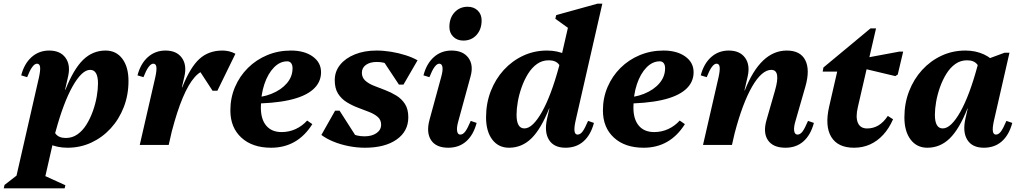

<svg xmlns="http://www.w3.org/2000/svg" viewBox="-94 -785 5524 1040"><path d="M-73.6 235 -69.6 216.8 55.4 119.8 -12.2 200 117.2 -366.6Q125.4 -404.2 123.1 -422.1Q120.8 -440 106.2 -440Q81.4 -440 53 -367L20.8 -376.8Q37.4 -440.6 77.3 -475.9Q117.2 -511.2 172.4 -511.2Q232.2 -511.2 260.6 -472.4Q289 -433.6 275 -371.6L144.6 200L124.8 156.8L260.2 218.4L256.2 235ZM271.4 15.2Q216.4 15.2 171.3 -5.6Q126.2 -26.4 102.4 -63.2L189 -137.6Q189 -85.4 206.4 -61.5Q223.8 -37.6 262.4 -37.6Q298 -37.6 326 -57.5Q354 -77.4 374.6 -110.7Q395.2 -144 409.2 -183.4Q423.2 -222.8 430 -261.8Q436.8 -300.8 436.8 -332.8Q436.8 -406.6 394.4 -406.6Q371.4 -406.6 347.5 -383.5Q323.6 -360.4 299.2 -317.2Q274.8 -274 251.5 -212.1Q228.2 -150.2 207 -71.8L151.4 -99.8L161.6 -298.8H260.4Q304.6 -410.8 356.3 -461Q408 -511.2 477.8 -511.2Q535.2 -511.2 568.6 -466.8Q602 -422.4 602 -346.4Q602 -270.6 576.5 -204.9Q551 -139.2 505.9 -89.9Q460.8 -40.6 400.9 -12.7Q341 15.2 271.4 15.2Z M784.2 -76 799.4 -312H893.2Q936.2 -420.2 986 -465.7Q1035.8 -511.2 1110.8 -511.2Q1148.8 -511.2 1181.2 -493.8L1083.4 -293.4H1057.4L972 -424.2H1027.6V-404.6Q993.8 -404.6 960.4 -366.9Q927 -329.2 896.1 -255.9Q865.2 -182.6 837.4 -76ZM663 0 747.2 -366.6Q755.4 -404.2 753.1 -422.1Q750.8 -440 736.2 -440Q711.4 -440 683 -367L650.8 -376.8Q667.4 -440.6 707.3 -475.9Q747.2 -511.2 802.4 -511.2Q862.2 -511.2 890.6 -472.4Q919 -433.6 905 -371.6L819.8 0Z M1374.4 15.2Q1273 15.2 1213.4 -39.5Q1153.8 -94.2 1153.8 -187Q1153.8 -255 1179 -313.8Q1204.2 -372.6 1248.9 -417Q1293.6 -461.4 1353.3 -486.3Q1413 -511.2 1482 -511.2Q1554.8 -511.2 1599.9 -478.9Q1645 -446.6 1645 -393.8Q1645 -338.4 1601.3 -300.1Q1557.6 -261.8 1471.9 -242.8Q1386.2 -223.8 1258.6 -223.8V-255.6Q1323.6 -255.6 1376.2 -276.7Q1428.8 -297.8 1459.7 -333.8Q1490.6 -369.8 1490.6 -415.4Q1490.6 -433 1483 -442.9Q1475.4 -452.8 1461.8 -452.8Q1422.2 -452.8 1389.7 -419.4Q1357.2 -386 1338.1 -329.4Q1319 -272.8 1319 -202Q1319 -138.8 1348.3 -104.2Q1377.6 -69.6 1431.4 -69.6Q1471.8 -69.6 1507.3 -85.9Q1542.8 -102.2 1569.8 -132L1597.8 -112.6Q1517.4 15.2 1374.4 15.2Z M1882.6 15.2Q1839.4 15.2 1795.4 6.6Q1751.4 -2 1713 -17.6Q1674.6 -33.2 1646.8 -54L1721 -185.4H1745.4L1837.2 -42L1765.8 -43.8V-109.2Q1781.4 -78.2 1810.2 -62.4Q1839 -46.6 1880.8 -46.6Q1920.4 -46.6 1945.4 -64Q1970.4 -81.4 1970.4 -109.4Q1970.4 -135.6 1952.4 -151.4Q1934.4 -167.2 1905.6 -178.5Q1876.8 -189.8 1844.8 -201.8Q1812.8 -213.8 1784 -231.6Q1755.2 -249.4 1737.2 -277.7Q1719.2 -306 1719.2 -350.8Q1719.2 -398 1748.3 -434Q1777.4 -470 1828.5 -490.6Q1879.6 -511.2 1945.4 -511.2Q1984 -511.2 2024.5 -504.6Q2065 -498 2102.3 -486.1Q2139.6 -474.2 2167.8 -458.4L2091.4 -326.6H2067L1975.4 -464.8L2049 -463V-399.6Q2037 -423 2010.2 -436.2Q1983.4 -449.4 1947 -449.4Q1910.2 -449.4 1888.2 -433.6Q1866.2 -417.8 1866.2 -391Q1866.2 -365.2 1884.2 -348.6Q1902.2 -332 1931.1 -320.6Q1960 -309.2 1991.9 -297.1Q2023.8 -285 2052.7 -267.4Q2081.6 -249.8 2099.6 -221.8Q2117.6 -193.8 2117.6 -149.6Q2117.6 -73.6 2054.3 -29.2Q1991 15.2 1882.6 15.2Z M2333.8 15.2Q2268.2 15.2 2241.1 -25.7Q2214 -66.6 2232.4 -135.6L2295.4 -366.6Q2305.6 -402.2 2302.7 -421.1Q2299.8 -440 2285.2 -440Q2260.4 -440 2232 -367L2199.8 -376.8Q2216.4 -440.6 2256.3 -475.9Q2296.2 -511.2 2351.4 -511.2Q2413.8 -511.2 2442.9 -472.1Q2472 -433 2455 -371.6L2388.8 -129.4Q2378.8 -94.6 2382 -75.3Q2385.2 -56 2399.2 -56Q2413.6 -56 2426 -72.4Q2438.4 -88.8 2456 -130.2L2487.8 -119.2Q2470.4 -54 2431.3 -19.4Q2392.2 15.2 2333.8 15.2ZM2415.5 -565.2Q2382.2 -565.2 2361.2 -586.1Q2340.2 -606.9 2340.2 -638.9Q2340.2 -687.6 2368.1 -718Q2396 -748.4 2439.3 -748.4Q2472.8 -748.4 2493.8 -727.8Q2514.8 -707.2 2514.8 -674.5Q2514.8 -626.2 2487.3 -595.7Q2459.8 -565.2 2415.5 -565.2Z M2663 15.2Q2605.8 15.2 2572.3 -29.2Q2538.8 -73.6 2538.8 -149.6Q2538.8 -225.4 2564.3 -291.1Q2589.8 -356.8 2634.9 -406.1Q2680 -455.4 2739.9 -483.3Q2799.8 -511.2 2869.4 -511.2Q2924.4 -511.2 2969.5 -490.4Q3014.6 -469.6 3038.4 -432.8L2951.8 -358.4Q2951.8 -410.6 2934.5 -434.5Q2917.2 -458.4 2878.4 -458.4Q2842.8 -458.4 2814.8 -438.5Q2786.8 -418.6 2766.2 -385.3Q2745.6 -352 2731.6 -312.6Q2717.6 -273.2 2710.8 -234.3Q2704 -195.4 2704 -163.2Q2704 -89.4 2746.4 -89.4Q2769.4 -89.4 2793.3 -112.5Q2817.2 -135.6 2841.6 -178.8Q2866 -222 2889.3 -283.9Q2912.6 -345.8 2933.8 -424.2L2989.4 -396.2L2979.2 -197.2H2880.4Q2836.2 -86 2784.5 -35.4Q2732.8 15.2 2663 15.2ZM2969.2 15.2Q2906.4 15.2 2879.7 -27.4Q2853 -70 2869.6 -143.6L2996.4 -696.4L3017.2 -609.2L2914 -683.4L2918.8 -703.2L3142 -765H3168.6L3023.4 -129.4Q3015.2 -91.8 3018.1 -73.9Q3021 -56 3034.6 -56Q3049 -56 3061.4 -72.4Q3073.8 -88.8 3091.4 -130.2L3123.2 -119.2Q3105.8 -54 3066.7 -19.4Q3027.6 15.2 2969.2 15.2Z M3392.4 15.2Q3291 15.2 3231.4 -39.5Q3171.8 -94.2 3171.8 -187Q3171.8 -255 3197 -313.8Q3222.2 -372.6 3266.9 -417Q3311.6 -461.4 3371.3 -486.3Q3431 -511.2 3500 -511.2Q3572.8 -511.2 3617.9 -478.9Q3663 -446.6 3663 -393.8Q3663 -338.4 3619.3 -300.1Q3575.6 -261.8 3489.9 -242.8Q3404.2 -223.8 3276.6 -223.8V-255.6Q3341.6 -255.6 3394.2 -276.7Q3446.8 -297.8 3477.7 -333.8Q3508.6 -369.8 3508.6 -415.4Q3508.6 -433 3501 -442.9Q3493.4 -452.8 3479.8 -452.8Q3440.2 -452.8 3407.7 -419.4Q3375.2 -386 3356.1 -329.4Q3337 -272.8 3337 -202Q3337 -138.8 3366.3 -104.2Q3395.6 -69.6 3449.4 -69.6Q3489.8 -69.6 3525.3 -85.9Q3560.8 -102.2 3587.8 -132L3615.8 -112.6Q3535.4 15.2 3392.4 15.2Z M4160.6 15.2Q4093.2 15.2 4065.6 -25.7Q4038 -66.6 4058.2 -135.6L4103.6 -293.6Q4136.6 -406.6 4083.8 -406.6Q4058 -406.6 4031.7 -383.4Q4005.4 -360.2 3979.8 -315.8Q3954.2 -271.4 3930.5 -208.2Q3906.8 -145 3886 -65.6H3832.8L3846.6 -295.4H3940.4Q4025.4 -511.2 4167.8 -511.2Q4241.2 -511.2 4267.8 -459.3Q4294.4 -407.4 4268.8 -317L4214.8 -129.4Q4204.6 -95.4 4207.8 -75.7Q4211 -56 4226 -56Q4240.4 -56 4252.8 -72.4Q4265.2 -88.8 4282.8 -130.2L4314.6 -119.2Q4297.2 -54 4258.1 -19.4Q4219 15.2 4160.6 15.2ZM3714 0 3798.2 -366.6Q3806.4 -404.2 3804.1 -422.1Q3801.8 -440 3787.2 -440Q3762.4 -440 3734 -367L3701.8 -376.8Q3718.4 -440.6 3758.3 -475.9Q3798.2 -511.2 3853.4 -511.2Q3913.2 -511.2 3941.6 -472.4Q3970 -433.6 3956 -371.6L3870.8 0Z M4532 15.2Q4444.2 15.2 4408.6 -43.5Q4373 -102.2 4397.4 -208.4L4453.8 -453.8L4484.6 -397.2H4362.2L4366.2 -419.4L4621.2 -631.2H4651.2L4553 -206.4Q4539.6 -150.4 4552.8 -119.8Q4566 -89.2 4602.8 -89.2Q4636.4 -89.2 4664.1 -105.7Q4691.8 -122.2 4715 -157L4743.4 -139Q4721.4 -88.8 4689.7 -54.6Q4658 -20.4 4618.6 -2.6Q4579.2 15.2 4532 15.2ZM4755.6 -372.8 4542 -423.6 4553.4 -463.8 4778.2 -505.6H4798.2L4768.8 -381.2Z M4929 15.2Q4871.8 15.2 4838.3 -29.2Q4804.8 -73.6 4804.8 -149.6Q4804.8 -225.4 4830.3 -291.1Q4855.8 -356.8 4900.9 -406.1Q4946 -455.4 5005.9 -483.3Q5065.8 -511.2 5135.4 -511.2Q5190.4 -511.2 5235.5 -490.4Q5280.6 -469.6 5304.4 -432.8L5217.8 -358.4Q5217.8 -410.6 5200.5 -434.5Q5183.2 -458.4 5144.4 -458.4Q5108.8 -458.4 5080.8 -438.5Q5052.8 -418.6 5032.2 -385.3Q5011.6 -352 4997.6 -312.6Q4983.6 -273.2 4976.8 -234.3Q4970 -195.4 4970 -163.2Q4970 -89.4 5012.4 -89.4Q5035.4 -89.4 5059.3 -112.5Q5083.2 -135.6 5107.6 -178.8Q5132 -222 5155.3 -283.9Q5178.6 -345.8 5199.8 -424.2L5255.4 -396.2L5245.2 -197.2H5146.4Q5102.2 -86 5050.5 -35.4Q4998.8 15.2 4929 15.2ZM5235.2 15.2Q5172.4 15.2 5145.7 -27.4Q5119 -70 5135.6 -143.6L5208.6 -461.8H5245.4L5347.4 -499.4H5374L5289.4 -129.4Q5281.2 -91.8 5284.1 -73.9Q5287 -56 5300.6 -56Q5315 -56 5327.4 -72.4Q5339.8 -88.8 5357.4 -130.2L5389.2 -119.2Q5371.8 -54 5332.7 -19.4Q5293.6 15.2 5235.2 15.2Z"/></svg>

Font: Platypi Light
Style: Italic
Weight: 300
Italic angle: -13°
Designer: David Sargent
Foundry: Bolt Cutter Type
Version: Version 1.200